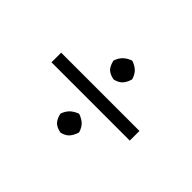

<svg xmlns="http://www.w3.org/2000/svg" viewBox="-79 -578 685 685"><g transform="rotate(45 263.5 -235.0)"><path d="M218.3 -366.7V-370.1Q224.1 -386.7 234.6 -397.5Q245.1 -408.2 263.7 -415.5H267.1Q285.6 -408.7 295.9 -398.4Q306.2 -388.2 312 -370.1V-366.7Q305.7 -346.7 295.4 -336.4Q285.2 -326.2 267.1 -321.8H263.7Q243.7 -326.2 233.6 -335.9Q223.6 -345.7 218.3 -366.7ZM218.3 -99.1V-102.1Q224.1 -118.7 234.6 -129.4Q245.1 -140.1 263.7 -147.5H267.1Q285.6 -140.6 295.9 -130.4Q306.2 -120.1 312 -102.1V-99.1Q305.2 -79.1 295.2 -68.6Q285.2 -58.1 267.1 -53.7H263.7Q243.7 -58.1 233.6 -68.1Q223.6 -78.1 218.3 -99.1ZM460.9 -256.8V-208H65.9V-256.8Z"/></g></svg>

Font: Linux Biolinum G
Style: Regular
Weight: 400
Designer: Philipp H. Poll
Foundry: Philipp H. Poll
Version: Version 1.1.0 ; ttfautohint (v1.6)